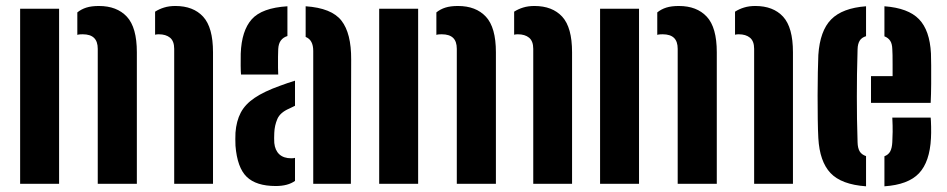

<svg xmlns="http://www.w3.org/2000/svg" viewBox="-20 -630 3244 658"><path d="M49 0V-600H182.5V0ZM577 0V-462.5Q577 -489 562.8 -500.8Q548.5 -512.5 524 -512.5Q516.5 -512.5 511.5 -511V-590Q525.5 -599 542.5 -604.2Q559.5 -609.5 581 -609.5Q642.5 -609.5 676.2 -572.8Q710 -536 710 -451V0ZM315 0V-462.5Q315 -488 302.2 -500.2Q289.5 -512.5 263.5 -512.5Q259 -512.5 254.2 -512.2Q249.5 -512 245 -510.5V-587.5Q258.5 -598.5 276 -604Q293.5 -609.5 319 -609.5Q380.5 -609.5 414.8 -572.8Q449 -536 449 -451V0Z M787 -130.5Q786.5 -140 786.5 -153.2Q786.5 -166.5 787 -175.5Q790 -215 805 -243.8Q820 -272.5 852.5 -294.5Q885 -316.5 939.5 -336Q952.5 -341 965.2 -345.2Q978 -349.5 991 -353.5V-267.5Q986.5 -265.5 981.8 -263Q977 -260.5 971.5 -258Q940 -244.5 930.5 -222.2Q921 -200 920 -175Q919.5 -162.5 919.5 -156.5Q919.5 -150.5 920 -140Q922.5 -115 937.2 -101.2Q952 -87.5 978.5 -87.5Q986 -87.5 991 -89V-10Q966.5 7.5 925 7.5Q858 7.5 825.5 -24Q793 -55.5 787 -130.5ZM806 -374.5Q805 -384.5 804.8 -405.5Q804.5 -426.5 805 -446.5Q808 -525 842.8 -564Q877.5 -603 965 -608.5V-506.5Q950.5 -502 942.5 -491.2Q934.5 -480.5 933.5 -462Q933 -454.5 932.8 -435.2Q932.5 -416 932.8 -397.8Q933 -379.5 933.5 -374.5ZM1053.5 0V-455.5Q1053.5 -474 1047.2 -486Q1041 -498 1027.5 -503.5V-608.5Q1116.5 -602.5 1150.2 -559.2Q1184 -516 1183.5 -426L1182.5 0Z M1279.5 0V-600H1413V0ZM1807.5 0V-462.5Q1807.5 -489 1793.2 -500.8Q1779 -512.5 1754.5 -512.5Q1747 -512.5 1742 -511V-590Q1756 -599 1773 -604.2Q1790 -609.5 1811.5 -609.5Q1873 -609.5 1906.8 -572.8Q1940.5 -536 1940.5 -451V0ZM1545.5 0V-462.5Q1545.5 -488 1532.8 -500.2Q1520 -512.5 1494 -512.5Q1489.5 -512.5 1484.8 -512.2Q1480 -512 1475.5 -510.5V-587.5Q1489 -598.5 1506.5 -604Q1524 -609.5 1549.5 -609.5Q1611 -609.5 1645.2 -572.8Q1679.5 -536 1679.5 -451V0Z M2036.5 0V-600H2170V0ZM2564.5 0V-462.5Q2564.5 -489 2550.2 -500.8Q2536 -512.5 2511.5 -512.5Q2504 -512.5 2499 -511V-590Q2513 -599 2530 -604.2Q2547 -609.5 2568.5 -609.5Q2630 -609.5 2663.8 -572.8Q2697.5 -536 2697.5 -451V0ZM2302.5 0V-462.5Q2302.5 -488 2289.8 -500.2Q2277 -512.5 2251 -512.5Q2246.5 -512.5 2241.8 -512.2Q2237 -512 2232.5 -510.5V-587.5Q2246 -598.5 2263.5 -604Q2281 -609.5 2306.5 -609.5Q2368 -609.5 2402.2 -572.8Q2436.5 -536 2436.5 -451V0Z M2784.5 -156.5Q2783 -183.5 2782.5 -222.2Q2782 -261 2782 -303.2Q2782 -345.5 2782.8 -382.5Q2783.5 -419.5 2784.5 -441.5Q2790 -524.5 2828.5 -563.5Q2867 -602.5 2948 -608.5V-506Q2933 -501.5 2926.2 -490.5Q2919.5 -479.5 2919 -461.5Q2917.5 -415.5 2917 -375.8Q2916.5 -336 2916.5 -298.8Q2916.5 -261.5 2917 -223.2Q2917.5 -185 2919 -142Q2919.5 -122.5 2926.2 -111.2Q2933 -100 2948 -95V8.5Q2863.5 2.5 2826.2 -37Q2789 -76.5 2784.5 -156.5ZM3011 8.5V-94.5Q3024.5 -99.5 3030.8 -111Q3037 -122.5 3038 -143Q3039 -158 3039.2 -178.2Q3039.5 -198.5 3038 -227H3169.5Q3170.5 -218.5 3171 -195.8Q3171.5 -173 3170.5 -156.5Q3166.5 -75.5 3129.5 -36.2Q3092.5 3 3011 8.5ZM2965 -277.5V-369H3039Q3039 -389 3039 -408Q3039 -427 3038.8 -441.2Q3038.5 -455.5 3038 -461.5Q3037.5 -480 3030.8 -490.2Q3024 -500.5 3011 -505.5V-608.5Q3092.5 -602.5 3129.5 -564.2Q3166.5 -526 3170.5 -446.5Q3171 -435 3171.2 -406.2Q3171.5 -377.5 3171.2 -342.5Q3171 -307.5 3169.5 -277.5Z"/></svg>

Font: Big Shoulders Stencil Text Thin ExtraBold
Style: Regular
Weight: 800
Version: Version 2.001